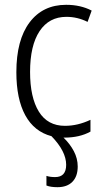

<svg xmlns="http://www.w3.org/2000/svg" viewBox="-20 -562 429 798"><path d="M250 -39Q303 -39 356 -64V-15Q311 10 247 10H244Q271 36 287 66.5Q303 97 303 130Q303 171 281 193.5Q259 216 219 216Q190 216 173 209V169Q188 174 209 174Q255 174 255 123Q255 67 194 4Q122 -15 85 -83Q48 -151 48 -262Q48 -396 103 -469Q158 -542 255 -542Q315 -542 361 -518L344 -471Q302 -492 256 -492Q184 -492 144.5 -432.5Q105 -373 105 -263Q105 -157 141.5 -98Q178 -39 250 -39Z"/></svg>

Font: Noto Sans Display Light Narrow
Style: Regular
Weight: 300
Width: 4
Designer: Monotype Design team
Foundry: Monotype Imaging Inc.
Version: Version 1.000